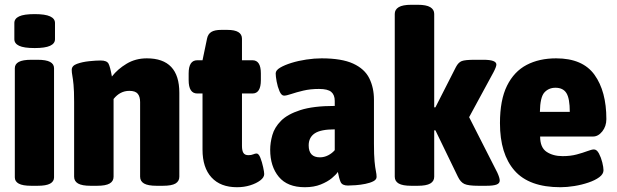

<svg xmlns="http://www.w3.org/2000/svg" viewBox="-20 -775 2582 803"><path d="M111 2Q75 2 58.5 -7Q42 -16 42 -33V-490Q42 -507 58.5 -516Q75 -525 111 -525H137Q173 -525 189.5 -516Q206 -507 206 -490V-33Q206 -16 189.5 -7Q173 2 137 2ZM125 -574Q80 -574 60 -583.5Q40 -593 40 -611V-679Q40 -697 60 -706.5Q80 -716 125 -716Q169 -716 189.5 -706.5Q210 -697 210 -679V-611Q210 -593 189.5 -583.5Q169 -574 125 -574Z M359 2Q323 2 306.5 -7.5Q290 -17 290 -36V-349Q290 -396 287.5 -421Q285 -446 282.5 -459Q280 -472 280 -483Q280 -500 302 -508Q324 -516 352.5 -519Q381 -522 401 -522Q427 -522 434 -508.5Q441 -495 448 -455Q472 -486 509.5 -508.5Q547 -531 594 -531Q730 -531 730 -387V-36Q730 -17 714 -7.5Q698 2 661 2H635Q599 2 582.5 -7.5Q566 -17 566 -36V-348Q566 -371 556 -383Q546 -395 521 -395Q482 -395 455 -361V-36Q455 -17 438.5 -7.5Q422 2 386 2Z M971 8Q902 8 864.5 -33Q827 -74 827 -149V-384H805Q769 -384 769 -440V-468Q769 -523 805 -523H827L846 -614Q850 -633 864 -641.5Q878 -650 905 -650H931Q992 -650 992 -613V-523H1036Q1071 -523 1071 -468V-440Q1071 -384 1036 -384H992V-165Q992 -145 998 -135.5Q1004 -126 1019 -126Q1031 -126 1039 -129.5Q1047 -133 1053 -133Q1062 -133 1069 -115Q1076 -97 1080.5 -76Q1085 -55 1085 -47Q1085 -33 1068.5 -20.5Q1052 -8 1026.5 0Q1001 8 971 8Z M1255 8Q1182 8 1146 -35.5Q1110 -79 1110 -149Q1110 -178 1119 -210Q1128 -242 1155 -269.5Q1182 -297 1236 -314.5Q1290 -332 1380 -332V-353Q1380 -378 1365.5 -390.5Q1351 -403 1314 -403Q1278 -403 1248.5 -396Q1219 -389 1198.5 -382Q1178 -375 1168 -375Q1157 -375 1149 -393.5Q1141 -412 1137 -434Q1133 -456 1133 -468Q1133 -481 1151.5 -492Q1170 -503 1199 -512Q1228 -521 1261.5 -526Q1295 -531 1325 -531Q1409 -531 1457 -509Q1505 -487 1524.5 -447.5Q1544 -408 1544 -358V-174Q1544 -127 1546.5 -100.5Q1549 -74 1552 -60Q1555 -46 1555 -35Q1555 -24 1541.5 -17Q1528 -10 1508 -6Q1488 -2 1468 -0.5Q1448 1 1435 1Q1411 1 1404.5 -14Q1398 -29 1393 -56Q1386 -45 1368 -30Q1350 -15 1321.5 -3.5Q1293 8 1255 8ZM1318 -117Q1336 -117 1352.5 -125.5Q1369 -134 1380 -147V-234Q1321 -234 1296 -217Q1271 -200 1271 -167Q1271 -117 1318 -117Z M1700 2Q1664 2 1647.5 -7.5Q1631 -17 1631 -36V-717Q1631 -735 1647.5 -745Q1664 -755 1700 -755H1727Q1763 -755 1779.5 -745Q1796 -735 1796 -717V-326H1801L1887 -495Q1897 -514 1911 -519.5Q1925 -525 1965 -525H2002Q2056 -525 2056 -505Q2056 -496 2044 -473L1942 -285L2060 -53Q2070 -31 2070 -20Q2070 -8 2056.5 -3Q2043 2 2013 2H1981Q1939 2 1922.5 -5.5Q1906 -13 1895 -36L1801 -230H1796V-36Q1796 -17 1779.5 -7.5Q1763 2 1727 2Z M2324 8Q2193 8 2132 -61.5Q2071 -131 2071 -260Q2071 -357 2100.5 -416.5Q2130 -476 2182.5 -503.5Q2235 -531 2306 -531Q2417 -531 2466.5 -462Q2516 -393 2516 -277Q2516 -247 2499 -225.5Q2482 -204 2460 -204H2239Q2239 -158 2266 -140Q2293 -122 2333 -122Q2366 -122 2392 -129Q2418 -136 2436.5 -143Q2455 -150 2464 -150Q2476 -150 2485 -133Q2494 -116 2499 -95.5Q2504 -75 2504 -63Q2504 -47 2486.5 -34Q2469 -21 2441 -11.5Q2413 -2 2382 3Q2351 8 2324 8ZM2238 -307H2363Q2363 -363 2349 -385.5Q2335 -408 2303 -408Q2275 -408 2257 -388.5Q2239 -369 2238 -307Z"/></svg>

Font: Asap Semi Condensed ExtraBold
Style: Regular
Weight: 800
Width: 4
Designer: Pablo Cosgaya
Foundry: Omnibus-Type
Version: Version 3.001; ttfautohint (v1.8.4.7-5d5b)